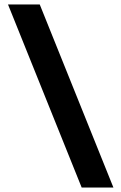

<svg xmlns="http://www.w3.org/2000/svg" viewBox="-20 -805 546 865"><path d="M16 -785H159L491 40H348Z"/></svg>

Font: Eudoxus Sans
Style: Bold
Weight: 700
Designer: Stijn de Vries
Foundry: tokotype
Version: Version 2.005